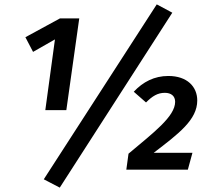

<svg xmlns="http://www.w3.org/2000/svg" viewBox="-20 -775 968 877"><path d="M696 -755 180 44 253 82 767 -717ZM342 -691H254L96 -605L131 -538L231 -595L187 -272H283ZM749 -428C685 -428 633 -401 591 -356L647 -307C676 -336 700 -351 733 -351C761 -351 780 -337 780 -310C780 -243 681 -169 567 -73L557 0H838L859 -77H682C797 -165 881 -228 881 -316C881 -379 835 -428 749 -428Z"/></svg>

Font: Fira Sans Medium
Style: Italic
Weight: 500
Italic angle: -8°
Designer: bBox Type GmbH & Carrois Corporate GbR & Edenspiekermann AG
Foundry: bBox Type GmbH & Carrois Corporate GbR & Edenspiekermann AG
Version: Version 4.301;PS 004.301;hotconv 1.0.88;makeotf.lib2.5.64775